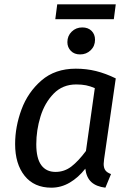

<svg xmlns="http://www.w3.org/2000/svg" viewBox="-20 -857 609 889"><path d="M516 -494 462 -120Q460 -104 460 -98Q460 -80 467.5 -69Q475 -58 494 -51L468 12Q426 7 403 -14Q380 -35 375 -76Q343 -35 303 -11.5Q263 12 218 12Q138 12 94 -43Q50 -98 50 -190Q50 -270 79.5 -350Q109 -430 172 -484.5Q235 -539 331 -539Q380 -539 424.5 -528Q469 -517 516 -494ZM148 -189Q148 -124 171 -92.5Q194 -61 237 -61Q278 -61 310.5 -86Q343 -111 378 -158L419 -449Q398 -458 378.5 -462Q359 -466 333 -466Q270 -466 228.5 -423.5Q187 -381 167.5 -317.5Q148 -254 148 -189ZM292 -662Q292 -691 312 -710.5Q332 -730 361 -730Q388 -730 404 -714Q420 -698 420 -673Q420 -644 400 -624.5Q380 -605 351 -605Q324 -605 308 -621.5Q292 -638 292 -662ZM236 -768 245 -837H516L507 -768Z"/></svg>

Font: FiraGO
Style: Italic
Weight: 400
Italic angle: -8°
Designer: bBox Type GmbH
Foundry: bBox Type GmbH
Version: Version 1.001